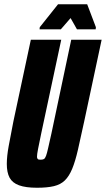

<svg xmlns="http://www.w3.org/2000/svg" viewBox="-20 -875 498 903"><path d="M154 8Q101 8 69.5 -3.5Q38 -15 25 -39.5Q12 -64 12 -104Q12 -140 21 -189Q30 -238 43 -304L125 -688H268L174 -248Q164 -200 159 -174.5Q154 -149 154 -138Q154 -132 156.5 -128.5Q159 -125 163 -124.5Q167 -124 172 -124Q181 -124 186.5 -127Q192 -130 196.5 -142Q201 -154 206.5 -179Q212 -204 222 -248L315 -688H458L376 -304Q359 -225 346.5 -170.5Q334 -116 319.5 -81Q305 -46 285 -26.5Q265 -7 233.5 0.5Q202 8 154 8ZM166 -737 167 -747 253 -855H390L431 -747L430 -737H342L312 -790L266 -737Z"/></svg>

Font: Saira ExtraCondensed Black
Style: Italic
Weight: 900
Width: 2
Italic angle: -12°
Designer: Hector Gatti with collaboration of the Omnibus-Type team
Foundry: Omnibus-Type
Version: Version 1.101